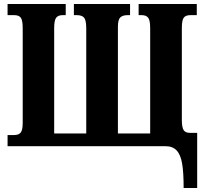

<svg xmlns="http://www.w3.org/2000/svg" viewBox="-20 -734 1034 964"><path d="M811 0H18V-56H51Q74 -56 84 -68.5Q94 -81 94 -117V-593Q94 -632 84.5 -645Q75 -658 51 -658H18V-714H310V-658H295Q272 -658 262 -645Q252 -632 252 -593V-64H413V-591Q413 -632 402.5 -645Q392 -658 365 -658H351V-714H633V-658H621Q596 -658 584 -646.5Q572 -635 572 -599V-64H734V-593Q734 -632 724 -645Q714 -658 691 -658H676V-714H968V-658H936Q912 -658 902.5 -645Q893 -632 893 -593V-132Q893 -96 901.5 -81.5Q910 -67 933 -67H970V210H902Q902 132 894.5 87.5Q887 43 867 21.5Q847 0 811 0Z"/></svg>

Font: Noto Serif CondBlack
Style: Regular
Weight: 900
Width: 3
Designer: Monotype Design Team
Foundry: Monotype Imaging Inc.
Version: Version 1.001